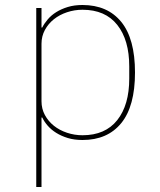

<svg xmlns="http://www.w3.org/2000/svg" viewBox="-20 -548 640 768"><path d="M125 -516H146V-438H149Q157 -454 171 -470.5Q185 -487 205 -499.5Q225 -512 251 -520Q277 -528 310 -528Q410 -528 465 -460.5Q520 -393 520 -258Q520 -123 465 -55.5Q410 12 310 12Q277 12 251 4Q225 -4 205 -16.5Q185 -29 171 -45Q157 -61 149 -78H146V200H125ZM310 -7Q401 -7 449 -67.5Q497 -128 497 -234V-282Q497 -388 449 -448.5Q401 -509 310 -509Q278 -509 248 -499Q218 -489 195.5 -471Q173 -453 159.5 -428Q146 -403 146 -373V-143Q146 -113 159.5 -88Q173 -63 195.5 -45Q218 -27 248 -17Q278 -7 310 -7Z"/></svg>

Font: IBM Plex Mono Thin
Style: Regular
Weight: 100
Monospace: yes
Designer: Mike Abbink, Paul van der Laan, Pieter van Rosmalen
Foundry: Bold Monday
Version: Version 2.3